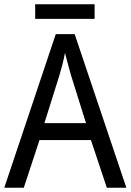

<svg xmlns="http://www.w3.org/2000/svg" viewBox="-20 -875 610 895"><path d="M478 0 404 -222H164L91 0H0L240 -716H328L569 0ZM311 -524Q308 -535 302.5 -555Q297 -575 291.5 -595.5Q286 -616 283 -629Q278 -601 270.5 -573Q263 -545 257 -524L187 -301H381ZM421 -855V-787H144V-855Z"/></svg>

Font: Noto Sans Gurmukhi UI SemiCondensed
Style: Regular
Weight: 400
Width: 4
Designer: Jelle Bosma - Monotype Design Team
Foundry: Monotype Imaging Inc.
Version: Version 2.004; ttfautohint (v1.8.4.7-5d5b)